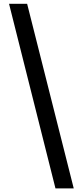

<svg xmlns="http://www.w3.org/2000/svg" viewBox="-20 -825 428 1026"><path d="M276.4 181.6 28.3 -804.7H125L374 181.6Z"/></svg>

Font: Taipei Sans TC Beta
Style: Bold
Weight: 700
Designer: JT Foundry
Foundry: JT Foundry
Version: Version 1.000